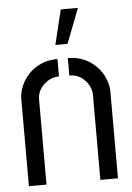

<svg xmlns="http://www.w3.org/2000/svg" viewBox="-54 -793 572 834"><g transform="rotate(-5 232.5 -376.5)"><path d="M205.8 -600.8 242.8 -752.8H317.6L259 -600.8ZM38 -377.8Q38 -406 49.5 -434.7Q61 -463.4 83.2 -487.1Q105.4 -510.8 137.2 -525.1Q169 -539.4 209.6 -539.4V-463.4Q185 -463.4 163.4 -450.9Q141.8 -438.4 128.3 -417.7Q114.8 -397 114.8 -372.4V0H38ZM349.6 -372.4Q349.6 -391 338.7 -412Q327.8 -433 306.6 -448.2Q285.4 -463.4 254.8 -463.4V-539.4Q295.4 -539.4 327.2 -524.8Q359 -510.2 381.2 -486.2Q403.4 -462.2 414.9 -433.8Q426.4 -405.4 426.4 -377.8V0H349.6Z"/></g></svg>

Font: Stick No Bills ExtraLight
Style: Regular
Weight: 200
Designer: Kosala Senevirathne, Siva Puranthara, Lasantha Premarathna, Tharique Azeez
Foundry: mooniak
Version: Version 2.000